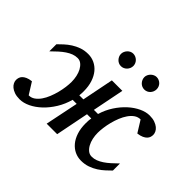

<svg xmlns="http://www.w3.org/2000/svg" viewBox="-144 -945 1206 1206"><g transform="rotate(45 459.0 -342.0)"><path d="M886.2 -423.8Q886.2 -414.1 883.1 -403.8Q879.9 -393.6 871.6 -384.8Q863.3 -376 848.1 -368.9Q833 -361.8 809.1 -358.9L761.2 -436Q738.8 -436 720.2 -423.1Q701.7 -410.2 687 -388.9Q672.4 -367.7 661.6 -341.1Q650.9 -314.5 643.8 -286.6Q636.7 -258.8 633.3 -232.4Q629.9 -206.1 629.9 -186Q629.9 -161.6 635 -137.9Q640.1 -114.3 650.4 -95.5Q660.6 -76.7 675.3 -64.9Q689.9 -53.2 709 -53.2Q729 -53.2 747.8 -60.3Q766.6 -67.4 785.6 -80.1Q804.7 -92.8 824.2 -110.4Q843.8 -127.9 865.2 -148.9V-85.9Q849.6 -70.8 831.3 -53.7Q813 -36.6 790.3 -22Q767.6 -7.3 740 2.4Q712.4 12.2 679.2 12.2Q649.4 12.2 623 -0.2Q596.7 -12.7 576.9 -36.4Q557.1 -60.1 545.7 -94.7Q534.2 -129.4 534.2 -173.8Q534.2 -186 534.9 -198Q535.6 -210 538.1 -221.2H500L456.1 0H362.8L408.2 -221.2H372.1Q358.4 -170.4 332 -127.7Q305.7 -85 272.7 -53.7Q239.7 -22.5 203.4 -5.1Q167 12.2 133.8 12.2Q106.9 12.2 87.6 5.4Q68.4 -1.5 56.2 -11.7Q43.9 -22 38.1 -34.4Q32.2 -46.9 32.2 -58.1Q32.2 -67.9 35.2 -78.1Q38.1 -88.4 46.6 -97.4Q55.2 -106.4 70.1 -113.3Q85 -120.1 108.9 -123L157.2 -45.9Q179.7 -45.9 198 -58.8Q216.3 -71.8 231 -92.8Q245.6 -113.8 256.3 -140.6Q267.1 -167.5 274.2 -195.1Q281.2 -222.7 284.7 -249Q288.1 -275.4 288.1 -295.9Q288.1 -320.3 283 -344.2Q277.8 -368.2 267.6 -387Q257.3 -405.8 242.7 -417.5Q228 -429.2 209 -429.2Q189 -429.2 170.2 -422.1Q151.4 -415 132.3 -402.1Q113.3 -389.2 93.8 -371.6Q74.2 -354 53.2 -333V-396Q68.4 -411.1 86.9 -428.2Q105.5 -445.3 128.2 -460Q150.9 -474.6 178.2 -484.4Q205.6 -494.1 238.8 -494.1Q268.6 -494.1 294.9 -481.7Q321.3 -469.2 341.1 -445.6Q360.8 -421.9 372.3 -387.2Q383.8 -352.5 383.8 -308.1Q383.8 -298.3 383.3 -289.3Q382.8 -280.3 381.8 -271H418L460 -481.9H553.2L511.2 -271H547.9Q562.5 -319.8 589.1 -360.6Q615.7 -401.4 648.4 -431.2Q681.2 -460.9 716.6 -477.5Q752 -494.1 784.2 -494.1Q811 -494.1 830.3 -487.3Q849.6 -480.5 862.1 -470.2Q874.5 -460 880.4 -447.5Q886.2 -435.1 886.2 -423.8ZM491.7 -641.1Q491.7 -629.9 487.3 -619.6Q482.9 -609.4 475.3 -601.6Q467.8 -593.8 457.8 -589.4Q447.8 -585 436.5 -585Q425.8 -585 416 -589.4Q406.2 -593.8 398.9 -601.6Q391.6 -609.4 387.2 -619.1Q382.8 -628.9 382.8 -640.1Q382.8 -650.9 387.2 -660.9Q391.6 -670.9 398.9 -678.7Q406.2 -686.5 416 -691.2Q425.8 -695.8 436.5 -695.8Q447.8 -695.8 457.8 -691.4Q467.8 -687 475.3 -679.7Q482.9 -672.4 487.3 -662.4Q491.7 -652.3 491.7 -641.1ZM698.7 -641.1Q698.7 -629.9 694.6 -619.6Q690.4 -609.4 683.1 -601.6Q675.8 -593.8 665.8 -589.4Q655.8 -585 644.5 -585Q633.3 -585 623.3 -589.4Q613.3 -593.8 606 -601.6Q598.6 -609.4 594.2 -619.6Q589.8 -629.9 589.8 -641.1Q589.8 -651.4 594.5 -661.4Q599.1 -671.4 606.7 -679Q614.3 -686.5 624.3 -691.2Q634.3 -695.8 644.5 -695.8Q655.8 -695.8 665.8 -691.4Q675.8 -687 683.1 -679.7Q690.4 -672.4 694.6 -662.4Q698.7 -652.3 698.7 -641.1Z"/></g></svg>

Font: Charis SIL CyrE
Style: Italic
Weight: 400
Italic angle: -11°
Foundry: SIL International
Version: Version 5.000